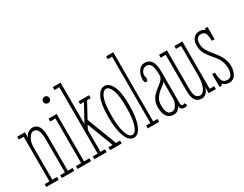

<svg xmlns="http://www.w3.org/2000/svg" viewBox="-81 -1235 2196 1730"><g transform="rotate(-30 1016.5 -369.5)"><path d="M17.5 0V-30H67.5V-493.5H17.5V-523.5H97.5V-466.5Q102.5 -490 125.5 -508.2Q148.5 -526.5 178.5 -526.5Q195 -526.5 213.5 -516.8Q232 -507 245.2 -476.5Q258.5 -446 258.5 -383.5V-30H308.5V0H179.5V-30H228.5V-370Q228.5 -438.5 214 -466.5Q199.5 -494.5 169.5 -494.5Q148.5 -494.5 132.2 -475.2Q116 -456 106.8 -429.2Q97.5 -402.5 97.5 -379V-30H146.5V0Z M411 -645.5Q396 -645.5 386 -655.2Q376 -665 376 -679Q376 -693.5 386 -703.5Q396 -713.5 411 -713.5Q424 -713.5 434 -703.5Q444 -693.5 444 -679Q444 -665 434 -655.2Q424 -645.5 411 -645.5ZM343 0V-30H397.5V-493.5H343V-523.5H427.5V-30H483V0Z M518 0V-30H569V-720H518V-750H599V-320L694 -493.5H655.5V-523.5H764.5V-493.5H726.5L642 -337.5L760 -30H802.5V0H681V-30H724.5L621 -301L599 -258V-30H645.5V0Z M925.5 11Q874 11 845.2 -63Q816.5 -137 816.5 -263.5Q816.5 -402.5 847 -464.5Q877.5 -526.5 925.5 -526.5Q972.5 -526.5 1003.5 -464.5Q1034.5 -402.5 1034.5 -263.5Q1034.5 -137 1005.2 -63Q976 11 925.5 11ZM925.5 -18Q957.5 -18 979.5 -79Q1001.5 -140 1001.5 -263.5Q1001.5 -384.5 979.5 -441Q957.5 -497.5 925.5 -497.5Q892.5 -497.5 870.2 -441Q848 -384.5 848 -263.5Q848 -140 870.2 -79Q892.5 -18 925.5 -18Z M1073.5 0V-30H1118V-720H1073.5V-750H1147V-30H1192.5V0Z M1337.5 10Q1296 10 1271.2 -21.8Q1246.5 -53.5 1246.5 -118Q1246.5 -163 1262.5 -193Q1278.5 -223 1302.2 -244.2Q1326 -265.5 1349.8 -283.2Q1373.5 -301 1389.5 -320Q1405.5 -339 1405.5 -365.5Q1405.5 -424 1392.5 -459.8Q1379.5 -495.5 1344.5 -495.5Q1318.5 -495.5 1301.5 -476Q1284.5 -456.5 1284.5 -432.5Q1284.5 -418.5 1287.2 -413.5Q1290 -408.5 1290 -397Q1290 -385.5 1285.5 -377.2Q1281 -369 1271 -369Q1253 -369 1253 -401Q1253 -454.5 1277.8 -490.5Q1302.5 -526.5 1344.5 -526.5Q1386 -526.5 1410.8 -492.5Q1435.5 -458.5 1435.5 -378V-55.5Q1435.5 -38 1440.2 -31.8Q1445 -25.5 1454 -25.5Q1466 -25.5 1472 -32.5L1486.5 -5.5Q1475.5 4.5 1451 4.5Q1436 4.5 1423 -5.8Q1410 -16 1410 -40Q1405 -24.5 1388.2 -7.2Q1371.5 10 1337.5 10ZM1337.5 -21Q1360.5 -21 1375.5 -38.2Q1390.5 -55.5 1398 -77.8Q1405.5 -100 1405.5 -114.5V-301Q1404.5 -287 1385.5 -272.5Q1366.5 -258 1342.2 -238.8Q1318 -219.5 1299.5 -190.5Q1281 -161.5 1281 -118Q1281 -21 1337.5 -21Z M1629.5 11Q1608 11 1588.5 0.8Q1569 -9.5 1557 -38.5Q1545 -67.5 1545 -123.5V-493.5H1493V-523H1575V-125.5Q1575 -82 1583.2 -59.5Q1591.5 -37 1604.5 -29Q1617.5 -21 1631.5 -21Q1655.5 -21 1672 -45Q1688.5 -69 1696.8 -105Q1705 -141 1705 -177.5V-493.5H1652V-523H1735V-30H1782V0H1707.5V-67.5Q1705.5 -51.5 1696.5 -33.2Q1687.5 -15 1671 -2Q1654.5 11 1629.5 11Z M1918.5 11Q1894.5 11 1882.2 5Q1870 -1 1864 -6.8Q1858 -12.5 1852.5 -12.5Q1843.5 -12.5 1843.5 0H1820.5V-133.5H1848Q1852 -65.5 1866.2 -42.2Q1880.5 -19 1916.5 -19Q1937.5 -19 1949.8 -32.5Q1962 -46 1967.2 -65.5Q1972.5 -85 1972.5 -103Q1972.5 -147 1957.8 -184.2Q1943 -221.5 1902 -267Q1872 -301.5 1849.8 -337.8Q1827.5 -374 1827.5 -426.5Q1827.5 -474.5 1852.2 -500.5Q1877 -526.5 1908.5 -526.5Q1936.5 -526.5 1947.8 -518.8Q1959 -511 1965.5 -511Q1971.5 -511 1972.5 -523.5H1996.5V-394.5H1969.5Q1967 -439.5 1960 -461.2Q1953 -483 1940.5 -489.8Q1928 -496.5 1909.5 -496.5Q1885.5 -496.5 1871.5 -478.5Q1857.5 -460.5 1857.5 -428.5Q1857.5 -391 1873.5 -361Q1889.5 -331 1923 -291.5Q1967.5 -239 1986.5 -197.8Q2005.5 -156.5 2005.5 -112Q2005.5 -64 1983.8 -26.5Q1962 11 1918.5 11Z"/></g></svg>

Font: Imbue 10pt Thin
Style: Regular
Weight: 100
Designer: Tyler Finck
Foundry: Etcetera Type Company
Version: Version 1.102; ttfautohint (v1.8.3)